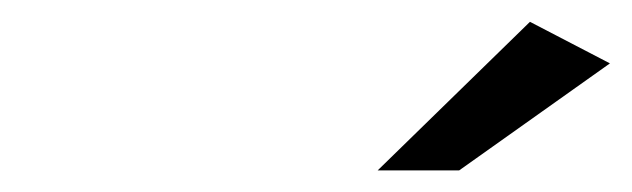

<svg xmlns="http://www.w3.org/2000/svg" viewBox="-20 -770 579 176"><path d="M326.2 -613.8 465.8 -750 539.1 -711.9 400.9 -613.8Z"/></svg>

Font: Trueno Light
Style: Italic
Weight: 300
Designer: Julieta Ulanovsky
Foundry: Julieta Ulanovsky
Version: Version 3.001b | FøM Fix